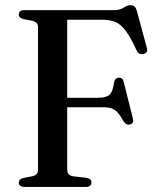

<svg xmlns="http://www.w3.org/2000/svg" viewBox="-20 -740 630 760"><path d="M432.5 -700Q449.5 -700 460 -705Q470.5 -710 478.5 -714.8Q486.5 -719.5 495.5 -719.5Q507 -719.5 512.8 -714Q518.5 -708.5 522.5 -694L561.5 -549.5Q564.5 -540 560 -533.8Q555.5 -527.5 546.5 -526Q538.5 -524.5 531.8 -527.8Q525 -531 520.5 -541Q497 -592 477.8 -618Q458.5 -644 436.5 -653Q414.5 -662 384 -662H246V-67.5Q246 -57 252.2 -50.2Q258.5 -43.5 271 -42L323 -36Q333 -34 337.5 -29.5Q342 -25 342 -17Q342 -9.5 336.5 -4.8Q331 0 319.5 0H77.5Q65.5 0 60 -4.8Q54.5 -9.5 54.5 -17Q54.5 -31 72.5 -35.5L106.5 -42Q118.5 -44.5 124.5 -50.8Q130.5 -57 130.5 -67.5V-632.5Q130.5 -643 124.5 -649.2Q118.5 -655.5 106.5 -658L72.5 -664.5Q54.5 -669 54.5 -683Q54.5 -691 60 -695.5Q65.5 -700 77.5 -700ZM197 -353H369Q401 -353 414 -365.5Q427 -378 431.5 -414Q433.5 -423 437.8 -427.2Q442 -431.5 449 -432.5Q465 -434 469.5 -416.5L506 -271Q508.5 -261 505.8 -255.5Q503 -250 495.5 -247.5Q488 -245.5 481.5 -248.2Q475 -251 469.5 -259Q457 -282 446 -294.2Q435 -306.5 421.5 -311Q408 -315.5 387.5 -315.5H197Z"/></svg>

Font: Fraunces 28pt
Style: Regular
Weight: 400
Version: Version 1.000;[b76b70a41]